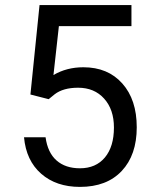

<svg xmlns="http://www.w3.org/2000/svg" viewBox="-20 -731 602 761"><path d="M100.6 -356.4 136.7 -710.9H501V-627.4H213.4L191.9 -433.6Q244.1 -464.4 310.5 -464.4Q407.7 -464.4 464.8 -400.1Q522 -335.9 522 -226.6Q522 -116.7 462.6 -53.5Q403.3 9.8 296.9 9.8Q202.6 9.8 143.1 -42.5Q83.5 -94.7 75.2 -187H160.6Q168.9 -126 204.1 -95Q239.3 -64 296.9 -64Q359.9 -64 395.8 -106.9Q431.6 -149.9 431.6 -225.6Q431.6 -296.9 392.8 -340.1Q354 -383.3 289.6 -383.3Q230.5 -383.3 196.8 -357.4L172.9 -337.9Z"/></svg>

Font: Vazir
Style: Regular
Weight: 400
Designer: Saber Rastikerdar
Foundry: Saber Rastikerdar
Version: Version 30.0.0